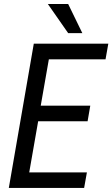

<svg xmlns="http://www.w3.org/2000/svg" viewBox="-20 -926 554 946"><path d="M315.9 -762.7H385.7L315.9 -906.2H215.8ZM168 -328.6H411.6L424.8 -405.3H180.7L220.7 -633.8H500L513.7 -710.9H146.5L23.4 0H394.5L408.2 -76.7H124Z"/></svg>

Font: Roboto Condensed
Style: Italic
Weight: 400
Designer: Google
Version: Version 1.000;PS 001.000;hotconv 1.0.88;makeotf.lib2.5.64775